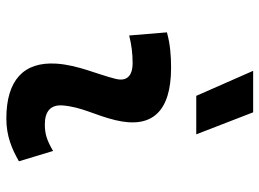

<svg xmlns="http://www.w3.org/2000/svg" viewBox="-130 -706 845 626"><g transform="rotate(90 293.0 -392.5)"><path d="M471.7 -142.6C438 -123 417.5 -115.7 385.3 -115.7C342.3 -115.7 320.8 -134.8 323.2 -172.4C327.6 -234.9 356 -281.2 371.1 -345.2C400.4 -465.3 343.3 -527.3 200.2 -527.3C161.6 -527.3 123 -524.4 85 -513.7L95.2 -390.6C125 -398.4 154.8 -401.9 184.6 -401.9C228 -401.9 246.1 -382.3 236.3 -345.2C222.2 -288.1 191.4 -222.7 187 -153.3C180.2 -46.4 241.2 9.8 366.2 9.8C423.3 9.8 465.3 -8.3 505.4 -31.2ZM292 -609.4H417.5L345.7 -794.9H210.4Z"/></g></svg>

Font: Cascadia Code NF
Style: Bold Italic
Weight: 700
Italic angle: -10°
Monospace: yes
Designer: Aaron Bell
Foundry: Saja Typeworks
Version: Version 2404.023